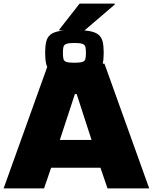

<svg xmlns="http://www.w3.org/2000/svg" viewBox="-20 -1039 843 1059"><path d="M0 0 247 -688H556L803 0H573L534 -114H262L223 0ZM310 -267H485L403 -520H393ZM390 -622Q337 -622 305 -628Q273 -634 256.5 -648.5Q240 -663 234.5 -687.5Q229 -712 229 -748Q229 -783 234.5 -807.5Q240 -832 256.5 -846.5Q273 -861 305 -867Q337 -873 390 -873Q444 -873 476 -867Q508 -861 524.5 -846.5Q541 -832 546.5 -808Q552 -784 552 -748Q552 -712 546.5 -687.5Q541 -663 524.5 -649Q508 -635 476 -628.5Q444 -622 390 -622ZM390 -693Q422 -693 435 -697.5Q448 -702 451 -714Q454 -726 454 -747Q454 -769 451 -780.5Q448 -792 435 -797Q422 -802 391 -802Q359 -802 346 -797Q333 -792 330 -780.5Q327 -769 327 -748Q327 -726 330 -714Q333 -702 346 -697.5Q359 -693 390 -693ZM307 -871V-876L419 -1019H613V-1014L446 -871Z"/></svg>

Font: Saira Expanded ExtraBold
Style: Regular
Weight: 800
Width: 7
Designer: Hector Gatti with collaboration of the Omnibus-Type team
Foundry: Omnibus-Type
Version: Version 1.101